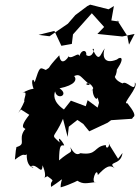

<svg xmlns="http://www.w3.org/2000/svg" viewBox="-20 -768 604 826"><path d="M488 -85 453 -141 445 -159C458 -140 436 -120 435 -144C382 -138 400 -98 326 -109C309 -98 297 -110 282 -135C292 -106 286 -123 234 -78C235 -143 241 -145 256 -142C257 -148 223 -195 237 -155C194 -195 213 -167 251 -257L271 -179L276 -223L313 -252L338 -235L364 -203L443 -240L458 -251L548 -257L553 -264C565 -270 556 -289 528 -324C500 -316 581 -396 560 -413C564 -363 523 -428 506 -408C546 -401 486 -406 474 -437C490 -464 482 -510 467 -447C526 -523 499 -527 483 -512C420 -486 421 -538 431 -560C410 -533 408 -494 378 -557C393 -566 378 -513 351 -531C355 -560 317 -556 319 -500C333 -569 292 -506 273 -526C285 -536 243 -469 235 -530C173 -464 205 -485 177 -467C151 -478 152 -485 129 -414C121 -440 108 -416 132 -368C145 -360 155 -412 76 -368C104 -380 80 -341 85 -332C66 -286 41 -261 70 -297L106 -274C47 -200 105 -224 84 -207C57 -166 96 -148 50 -135C54 -133 50 -155 44 -81C90 -117 81 -94 95 -104C93 -33 146 -46 112 -52C139 -69 161 -8 163 -57C192 10 150 4 184 -10C226 20 193 0 200 36C270 -9 240 -6 241 38C282 27 333 0 312 9C339 26 351 20 395 15C366 27 397 -57 401 -15C433 -49 453 -65 478 -40C434 -79 500 -51 507 -110ZM406 -326 400 -305 357 -337 349 -311 285 -335 255 -297C206 -331 212 -361 217 -375C225 -335 280 -359 236 -388C305 -402 312 -426 299 -441C326 -452 323 -439 367 -403C332 -399 364 -430 383 -385C354 -369 407 -391 380 -388C374 -363 395 -329 400 -349ZM528 -613 485 -680 494 -675 459 -680 470 -742 447 -728 368 -748 356 -742 304 -703 272 -666 193 -612 146 -618 214 -635 244 -571 289 -579 294 -620 375 -711 428 -652 399 -622 506 -611 559 -622 535 -576Z"/></svg>

Font: Asimov Aggro
Style: CondIt
Weight: 500
Designer: Google
Version: Version 2.000980; 2014